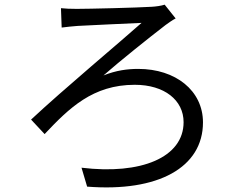

<svg xmlns="http://www.w3.org/2000/svg" viewBox="-20 -764 1040 822"><path d="M241 -729 244 -646C264 -649 290 -651 312 -653C361 -656 525 -663 586 -666C501 -590 251 -381 113 -252L171 -190C276 -301 377 -401 557 -401C684 -401 766 -335 766 -241C766 -90 584 -15 329 -46L353 35C657 59 849 -47 849 -240C849 -376 732 -469 572 -469C526 -469 478 -463 423 -441C496 -505 615 -600 689 -657C699 -664 719 -679 732 -685L685 -744C670 -739 647 -736 630 -735C567 -731 360 -726 308 -726C281 -726 259 -727 241 -729Z"/></svg>

Font: Noto Sans JP Regular
Style: Regular
Weight: 400
Designer: Ryoko NISHIZUKA (kana & ideographs); Paul D. Hunt (Latin, Greek & Cyrillic); Wenlong ZHANG (bopomofo); Sandoll Communica
Foundry: Adobe Systems Incorporated
Version: Version 1.004;PS 1.004;hotconv 1.0.82;makeotf.lib2.5.63406